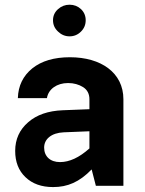

<svg xmlns="http://www.w3.org/2000/svg" viewBox="-20 -777 608 803"><path d="M201.7 -692.4C201.7 -673.8 208.5 -658.2 222.7 -645C236.3 -631.8 252.4 -625 271 -625C289.6 -625 305.7 -631.8 318.8 -645C332 -658.2 338.4 -673.8 338.4 -692.4C338.4 -710.4 332 -726.1 318.8 -738.8C305.7 -751 289.6 -757.3 271 -757.3C252.4 -757.3 236.3 -751 222.7 -738.8C208.5 -726.1 201.7 -710.4 201.7 -692.4ZM496.1 -361.8C496.1 -473.1 402.3 -537.6 272.5 -537.6C206.1 -537.6 153.8 -522 115.2 -491.2C76.7 -460 56.2 -418.5 54.7 -366.7H176.3C182.1 -403.8 217.3 -429.7 264.6 -429.7C288.6 -429.7 309.6 -423.8 327.6 -412.6C345.2 -401.4 354 -384.3 354 -361.8V-320.3L242.7 -315.9C181.6 -313.5 133.3 -296.9 97.7 -265.6C61.5 -234.4 43.5 -194.3 43.5 -146C43.5 -100.1 57.6 -63.5 86.4 -36.1C115.2 -8.3 153.8 5.4 202.1 5.4C262.7 5.4 312 -15.6 363.3 -68.4L380.9 0H496.1ZM164.6 -159.7C164.6 -195.3 194.8 -221.2 246.1 -223.6L354 -228V-156.2C311.5 -118.2 270.5 -99.1 231 -99.1C189.9 -99.1 164.6 -123 164.6 -159.7Z"/></svg>

Font: Estedad Bold
Style: Regular
Weight: 700
Designer: Amin Abedi
Version: Version 7.3